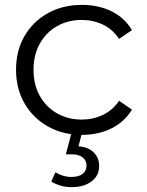

<svg xmlns="http://www.w3.org/2000/svg" viewBox="-20 -550 603 790"><path d="M317 5Q239 5 177.5 -29.5Q116 -64 81 -124.5Q46 -185 46 -263Q46 -342 81 -402Q116 -462 177.5 -496Q239 -530 317 -530Q384 -530 438 -504Q492 -478 523 -426L470 -390Q443 -430 403 -449Q363 -468 316 -468Q260 -468 215 -442.5Q170 -417 144 -371Q118 -325 118 -263Q118 -201 144 -155Q170 -109 215 -83.5Q260 -58 316 -58Q363 -58 403 -77Q443 -96 470 -135L523 -99Q492 -48 438 -21.5Q384 5 317 5ZM275 220Q250 220 229.5 214Q209 208 191 197L208 159Q223 168 239.5 173Q256 178 274 178Q304 178 320 165.5Q336 153 336 131Q336 111 320.5 98Q305 85 274 85H251L275 -6H318L303 52Q344 55 366 77.5Q388 100 388 133Q388 173 356.5 196.5Q325 220 275 220Z"/></svg>

Font: MOST Montserrat
Style: Regular
Weight: 400
Designer: Julieta Ulanovsky
Foundry: Julieta Ulanovsky
Version: Version 8.000;March 11, 2024;FontCreator 15.0.0.2926 64-bit